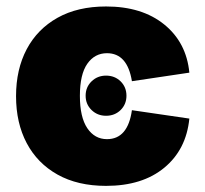

<svg xmlns="http://www.w3.org/2000/svg" viewBox="-20 -573 643 602"><path d="M312.5 9.8Q223.6 9.8 160.4 -25.6Q97.2 -61 63.7 -124.3Q30.3 -187.5 30.3 -271.5Q30.3 -355.5 63.7 -418.7Q97.2 -481.9 160.4 -517.3Q223.6 -552.7 312.5 -552.7Q425.3 -552.7 494.9 -496.3Q564.5 -439.9 573.7 -345.2L393.6 -318.4Q379.4 -406.2 315.4 -406.2Q276.9 -406.2 253.7 -373Q230.5 -339.8 230.5 -272.5Q230.5 -205.6 253.7 -171.1Q276.9 -136.7 315.4 -136.7Q380.9 -136.7 393.6 -227.5L573.7 -201.2Q564 -104 495.1 -47.1Q426.3 9.8 312.5 9.8ZM312.5 -210Q285.6 -210 267.1 -228Q248.5 -246.1 248.5 -272.9Q248.5 -299.8 267.1 -317.9Q285.6 -335.9 312.5 -335.9Q339.8 -335.9 358.2 -317.9Q376.5 -299.8 376.5 -272.9Q376.5 -246.1 358.2 -228Q339.8 -210 312.5 -210Z"/></svg>

Font: Inter Black
Style: Regular
Weight: 900
Designer: Rasmus Andersson
Foundry: rsms
Version: Version 4.000;git-a52131595